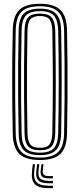

<svg xmlns="http://www.w3.org/2000/svg" viewBox="-20 -827 416 1001"><path d="M188.2 7.2Q112.8 7.2 80.2 -25.1Q47.8 -57.5 46.5 -131.5Q44.8 -208.8 44.1 -275.1Q43.5 -341.5 43.5 -403.9Q43.5 -466.2 44.2 -530.8Q45 -595.2 46.5 -668.5Q47.8 -742.5 80.2 -774.9Q112.8 -807.2 188.2 -807.2Q262.5 -807.2 295.2 -774.9Q328 -742.5 329.5 -668.5Q331.5 -574 332 -487.1Q332.5 -400.2 331.9 -313.2Q331.2 -226.2 329.5 -131.5Q328 -57.8 295.5 -25.2Q263 7.2 188.2 7.2ZM188.2 -5.5Q255 -5.5 283.9 -35Q312.8 -64.5 314.2 -131.8Q316 -225.5 316.6 -310.9Q317.2 -396.2 316.6 -483.1Q316 -570 314.2 -668Q312.8 -736 283.6 -765.2Q254.5 -794.5 188.2 -794.5Q119.5 -794.5 91.2 -764.6Q63 -734.8 61.8 -668.2Q59.8 -565.2 59.1 -479.9Q58.5 -394.5 59.2 -311.2Q60 -228 61.8 -131.8Q63 -65.2 91.4 -35.4Q119.8 -5.5 188.2 -5.5ZM188.2 -18.2Q128.5 -18.2 103.4 -44.5Q78.2 -70.8 77.2 -132Q75.2 -235 74.6 -320.4Q74 -405.8 74.6 -488.8Q75.2 -571.8 77.2 -667.8Q78.2 -729.2 103.5 -755.5Q128.8 -781.8 188.2 -781.8Q247.5 -781.8 272.5 -755.1Q297.5 -728.5 298.8 -667.8Q300.2 -588 301 -521.1Q301.8 -454.2 301.6 -392.5Q301.5 -330.8 300.8 -267.6Q300 -204.5 298.8 -132.2Q297.5 -72.5 272.9 -45.4Q248.2 -18.2 188.2 -18.2ZM188.2 -31Q240.5 -31 261.4 -54.9Q282.2 -78.8 283.5 -132.8Q284.8 -212.8 285.5 -278.8Q286.2 -344.8 286.2 -405.5Q286.2 -466.2 285.5 -529.4Q284.8 -592.5 283.5 -667.2Q282.2 -720.2 261.8 -744.6Q241.2 -769 188.2 -769Q136 -769 114.8 -745.6Q93.5 -722.2 92.5 -667.8Q90.8 -570 90 -485.8Q89.2 -401.5 89.9 -316.6Q90.5 -231.8 92.5 -132.2Q93.5 -77 115.2 -54Q137 -31 188.2 -31ZM188.2 -43.8Q144.5 -43.8 126.6 -64.1Q108.8 -84.5 108 -132.5Q106 -235.8 105.4 -321Q104.8 -406.2 105.4 -488.9Q106 -571.5 108 -667.2Q108.8 -715.5 126.5 -735.9Q144.2 -756.2 188.2 -756.2Q232.8 -756.2 250 -735Q267.2 -713.8 268 -666.8Q269.5 -584.2 270.1 -518.1Q270.8 -452 270.8 -392.1Q270.8 -332.2 270.1 -270Q269.5 -207.8 268 -133.2Q267.2 -86.2 250 -65Q232.8 -43.8 188.2 -43.8ZM188.2 -56.5Q225.5 -56.5 238.6 -74.9Q251.8 -93.2 252.8 -133.8Q254 -212.8 254.8 -277Q255.5 -341.2 255.5 -400.6Q255.5 -460 254.8 -523.9Q254 -587.8 252.8 -666.2Q251.8 -707.2 238.4 -725.4Q225 -743.5 188.2 -743.5Q152.8 -743.5 138.4 -726.5Q124 -709.5 123.2 -667Q121.5 -569 120.8 -484.9Q120 -400.8 120.6 -316.4Q121.2 -232 123.2 -133Q124 -91.2 138.1 -73.9Q152.2 -56.5 188.2 -56.5ZM162.5 29.2 158.5 64.5Q153.8 105.8 171.2 123.5Q188.8 141.2 233.8 141.2H255.8V154H233.8Q181.8 154 161.6 133.2Q141.5 112.5 147 64.5L151 29.2ZM206.8 29.2 203.2 60.2Q201.2 76.5 208.2 83.6Q215.2 90.8 233.8 90.8H255.8V103H233.8Q208.2 103 198.6 93Q189 83 192.2 60.2L196.2 29.2ZM185 29.2 181 62.5Q177.2 91 189.5 103.4Q201.8 115.8 233.8 115.8H255.8V128.5H233.8Q194.8 128.5 179.9 113.1Q165 97.8 169.5 62.5L173.5 29.2Z"/></svg>

Font: Big Shoulders Inline Display Medium
Style: Regular
Weight: 500
Designer: Patric King
Foundry: XO Type Co
Version: Version 1.000